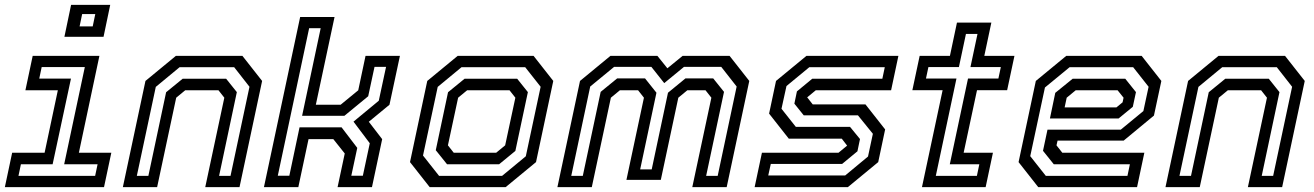

<svg xmlns="http://www.w3.org/2000/svg" viewBox="-22 -770 5408 790"><path d="M243 -618.5 270.5 -750H431.5L404 -618.5ZM305.5 -661.5H359.5L370 -712H316ZM-2 0 28 -141.5H161.5L216 -398.5H82.5L112.5 -540H387L302.5 -141.5H436L406 0ZM54 -46.5H369.5L379.5 -94H242L327 -494H149.5L139.5 -446.5H270L194.5 -94H64Z M483.5 0 576.5 -437 701.5 -540H975.5L1056.5 -437L963.5 0H822.5L901 -368L877 -398.5H740L703 -368L624.5 0ZM541 -46.5H588.5L661.5 -390.5L729.5 -446H908.5L952.5 -391L879.5 -46.5H926.5L1004.5 -413L941.5 -493.5H717L619 -412.5Z M1064 0 1213 -700H1354.5L1277.5 -339H1379.5L1452 -398.5L1482 -540H1623.5L1580.5 -339L1495.5 -269L1550.5 -197.5L1508.5 0H1367L1396.5 -138.5L1349.5 -197.5H1247.5L1205.5 0ZM1121 -47H1168.5L1210.5 -246H1383.5L1448 -161.5L1423.5 -47H1471L1499.5 -180.5L1432.5 -269.5L1536.5 -355.5L1566.5 -495H1519L1493 -374L1395 -293.5H1221L1297.5 -654H1250Z M1746 0 1665 -103 1736 -437 1861 -540H2173.5L2254.5 -437L2183.5 -103L2058.5 0ZM1784.5 -46.5H2044L2141.5 -127L2202.5 -413L2139 -493.5H1877L1779 -412.5L1718.5 -130ZM1817.5 -94 1771 -152 1821.5 -390.5 1889.5 -446H2106L2150 -391L2098.5 -149L2031.5 -94ZM1845 -141.5H2019.5L2056.5 -172L2098.5 -368L2074.5 -398.5H1900L1863 -368L1821 -172Z M2271.5 0 2364.5 -437 2489.5 -540H2683L2724 -489L2786.5 -540H2980L3061 -437L2968 0H2826.5L2905 -368L2881 -398.5H2806L2769 -368L2697 -30H2555.5L2627.5 -368L2603.5 -398.5H2528.5L2491.5 -368L2413 0ZM2328.5 -46.5H2376L2449.5 -392L2517.5 -447.5H2632L2679 -388.5L2612 -73H2659.5L2726.5 -388.5L2798.5 -447.5H2912.5L2957 -392L2883.5 -46.5H2931L3009 -414L2945.5 -495H2792.5L2711 -428L2658 -495H2505L2406.5 -414Z M3083 0 3113 -141.5H3428L3465 -172L3464.5 -169.5L3441.5 -199.5H3223.5L3142.5 -302.5L3171 -437L3296 -540H3674.5L3644.5 -398.5H3334.5L3297.5 -368L3298 -371L3322 -340.5H3539L3620 -237.5L3591.5 -103L3466.5 0ZM3139 -48H3455.5L3549.5 -126L3569.5 -219.5L3508 -295.5H3285L3246.5 -343.5L3257 -394L3320 -446H3608.5L3618.5 -493.5H3308L3214 -416L3193.5 -322.5L3252.5 -248H3475.5L3516.5 -198L3506 -147.5L3443 -95.5H3149.5Z M3771.5 0 3856.5 -399H3732L3762 -540H3886.5L3915.5 -677H4057L4028 -540H4152L4122 -399H3998L3943 -141.5H4063.5L4033.5 0ZM3828.5 -46.5H3997.5L4007.5 -94H3886L3961 -447H4086L4096 -494H3971L4000 -630.5H3952.5L3923.5 -494H3798L3788 -447H3913.5Z M4675.5 -540 4756.5 -437 4726 -294.5 4601.5 -191.5H4329.5L4325 -172L4349 -141.5H4686.5L4656.5 0H4250L4169 -103L4240 -437L4365 -540ZM4608 -446 4652 -391 4639 -330.5 4580.5 -282.5H4298L4320 -388L4391.5 -446ZM4640.5 -493.5H4379L4277.5 -410L4217 -127.5L4281 -46.5H4617L4627 -94H4314L4269.5 -149.5L4288 -236.5H4589.5L4682.5 -313L4704 -413ZM4576.5 -398.5H4404L4367 -368L4358.5 -328H4571.5L4597 -349L4601 -368Z M4773.5 0 4866.5 -437 4991.5 -540H5265.5L5346.5 -437L5253.5 0H5112.5L5191 -368L5167 -398.5H5030L4993 -368L4914.5 0ZM4831 -46.5H4878.5L4951.5 -390.5L5019.5 -446H5198.5L5242.5 -391L5169.5 -46.5H5216.5L5294.5 -413L5231.5 -493.5H5007L4909 -412.5Z"/></svg>

Font: Tourney Thin Medium
Style: Italic
Weight: 500
Italic angle: -12°
Version: Version 1.015